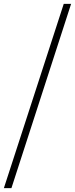

<svg xmlns="http://www.w3.org/2000/svg" viewBox="-22 -844 387 991"><path d="M307 -824H345L37 127H-2Z"/></svg>

Font: TypoPRO Montserrat
Style: Regular
Weight: 275
Designer: Julieta Ulanovsky
Foundry: Julieta Ulanovsky
Version: Version 6.001